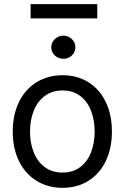

<svg xmlns="http://www.w3.org/2000/svg" viewBox="-20 -903 607 934"><path d="M157.7 -23.4C194.5 -0.7 236.7 10.7 284.2 10.7C331.7 10.7 373.7 -0.7 410.2 -23.4C446.6 -46.2 474.8 -78.3 494.6 -119.6C514.5 -161 524.4 -208.7 524.4 -262.7C524.4 -317.4 514.5 -365.4 494.6 -406.7C474.8 -448.1 446.6 -480.1 410.2 -502.9C373.7 -525.7 331.7 -537.1 284.2 -537.1C236.7 -537.1 194.5 -525.7 157.7 -502.9C120.9 -480.1 92.4 -448.1 72.3 -406.7C52.1 -365.4 42 -317.4 42 -262.7C42 -208.7 52.1 -161 72.3 -119.6C92.4 -78.3 120.9 -46.2 157.7 -23.4ZM371.1 -90.8C347.7 -72.6 318.7 -63.5 284.2 -63.5C249.7 -63.5 220.5 -72.6 196.8 -90.8C173 -109 155.3 -133.1 143.6 -163.1C131.8 -193 126 -226.2 126 -262.7C126 -299.2 131.8 -332.5 143.6 -362.8C155.3 -393.1 173 -417.3 196.8 -435.5C220.5 -453.8 249.7 -462.9 284.2 -462.9C318.7 -462.9 347.7 -453.8 371.1 -435.5C394.5 -417.3 411.9 -393.1 423.3 -362.8C434.7 -332.5 440.4 -299.2 440.4 -262.7C440.4 -226.2 434.7 -193 423.3 -163.1C411.9 -133.1 394.5 -109 371.1 -90.8ZM258.8 -624.5C267.9 -619.6 277.7 -617.2 288.1 -617.2C299.2 -617.2 309.1 -619.6 317.9 -624.5C326.7 -629.4 333.7 -636.2 338.9 -645C344.1 -653.8 346.7 -663.1 346.7 -672.9C346.7 -683.3 344.1 -692.7 338.9 -701.2C333.7 -709.6 326.5 -716.5 317.4 -721.7C308.3 -726.9 298.5 -729.5 288.1 -729.5C277.7 -729.5 267.9 -726.9 258.8 -721.7C249.7 -716.5 242.5 -709.6 237.3 -701.2C232.1 -692.7 229.5 -683.3 229.5 -672.9C229.5 -663.1 232.1 -653.8 237.3 -645C242.5 -636.2 249.7 -629.4 258.8 -624.5ZM453.1 -813.5V-882.8H128.9V-813.5Z"/></svg>

Font: Pretendard Variable
Style: Regular
Weight: 400
Designer: Base glyphs from Inter by Rasmus Andersson; Hangeul glyphs from Noto Sans CJK(Source Han Sans) by Jang Soo-young and Kan
Foundry: Kil Hyung-jin
Version: Version 1.309;Glyphs 3.2 (3225)